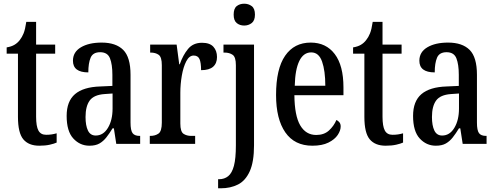

<svg xmlns="http://www.w3.org/2000/svg" viewBox="-20 -777 2679 1037"><path d="M192 10Q135 10 106 -24.5Q77 -59 77 -146V-487H16V-521Q41 -525 58 -535Q75 -545 87 -561Q99 -576 107.5 -597Q116 -618 122 -659H175V-536H278V-487H175V-147Q175 -95 187.5 -72Q200 -49 229 -49Q245 -49 258.5 -51Q272 -53 286 -57V-7Q273 -1 249 4.5Q225 10 192 10Z M463 10Q412 10 376 -29Q340 -68 340 -151Q340 -230 385 -268.5Q430 -307 521 -310L587 -313V-373Q587 -429 574 -462Q561 -495 521 -495Q482 -495 469.5 -465.5Q457 -436 457 -386Q374 -386 374 -449Q374 -496 417 -521.5Q460 -547 529 -547Q606 -547 645.5 -507.5Q685 -468 685 -373V-115Q685 -73 696 -58Q707 -43 734 -43H737V0H608L595 -84H588Q571 -56 554.5 -35Q538 -14 517 -2Q496 10 463 10ZM497 -45Q538 -45 563 -86.5Q588 -128 588 -191V-272L545 -269Q487 -265 464.5 -234Q442 -203 442 -145Q442 -99 455 -72Q468 -45 497 -45Z M789 0V-43H792Q818 -43 836 -55.5Q854 -68 854 -115V-425Q854 -469 837 -481Q820 -493 794 -493H791V-536H934L948 -430H951Q968 -479 995.5 -512.5Q1023 -546 1071 -546Q1113 -546 1132.5 -524.5Q1152 -503 1152 -469Q1152 -435 1131 -416.5Q1110 -398 1066 -398Q1066 -439 1057.5 -458Q1049 -477 1026 -477Q1002 -477 986 -446Q970 -415 962 -368.5Q954 -322 954 -276V-110Q954 -66 971 -54.5Q988 -43 1013 -43H1034V0Z M1299 -639Q1275 -639 1258.5 -652.5Q1242 -666 1242 -698Q1242 -731 1258.5 -744Q1275 -757 1299 -757Q1322 -757 1339.5 -744Q1357 -731 1357 -698Q1357 -666 1339.5 -652.5Q1322 -639 1299 -639ZM1158 240V191H1163Q1192 191 1212.5 174.5Q1233 158 1243.5 118.5Q1254 79 1254 8V-425Q1254 -469 1236.5 -481Q1219 -493 1193 -493H1187V-536H1352V8Q1352 97 1329 148Q1306 199 1265.5 219.5Q1225 240 1172 240Z M1667 10Q1571 10 1521 -62Q1471 -134 1471 -264Q1471 -405 1520 -476Q1569 -547 1658 -547Q1741 -547 1788 -485Q1835 -423 1835 -305V-263H1570Q1571 -152 1601.5 -100Q1632 -48 1688 -48Q1730 -48 1756.5 -72Q1783 -96 1797 -129Q1806 -125 1813 -116.5Q1820 -108 1820 -94Q1820 -72 1804 -48Q1788 -24 1754 -7Q1720 10 1667 10ZM1737 -314Q1737 -395 1719.5 -444.5Q1702 -494 1661 -494Q1619 -494 1596.5 -447.5Q1574 -401 1572 -314Z M2063 10Q2006 10 1977 -24.5Q1948 -59 1948 -146V-487H1887V-521Q1912 -525 1929 -535Q1946 -545 1958 -561Q1970 -576 1978.5 -597Q1987 -618 1993 -659H2046V-536H2149V-487H2046V-147Q2046 -95 2058.5 -72Q2071 -49 2100 -49Q2116 -49 2129.5 -51Q2143 -53 2157 -57V-7Q2144 -1 2120 4.5Q2096 10 2063 10Z M2334 10Q2283 10 2247 -29Q2211 -68 2211 -151Q2211 -230 2256 -268.5Q2301 -307 2392 -310L2458 -313V-373Q2458 -429 2445 -462Q2432 -495 2392 -495Q2353 -495 2340.5 -465.5Q2328 -436 2328 -386Q2245 -386 2245 -449Q2245 -496 2288 -521.5Q2331 -547 2400 -547Q2477 -547 2516.5 -507.5Q2556 -468 2556 -373V-115Q2556 -73 2567 -58Q2578 -43 2605 -43H2608V0H2479L2466 -84H2459Q2442 -56 2425.5 -35Q2409 -14 2388 -2Q2367 10 2334 10ZM2368 -45Q2409 -45 2434 -86.5Q2459 -128 2459 -191V-272L2416 -269Q2358 -265 2335.5 -234Q2313 -203 2313 -145Q2313 -99 2326 -72Q2339 -45 2368 -45Z"/></svg>

Font: Noto Serif Thai ExtraCondensed Medium
Style: Regular
Weight: 500
Width: 2
Designer: Monotype Design Team
Foundry: Monotype Imaging Inc.
Version: Version 2.002; ttfautohint (v1.8.4.7-5d5b)